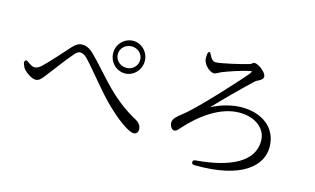

<svg xmlns="http://www.w3.org/2000/svg" viewBox="-93 -1026 2187 1335"><g transform="rotate(15 1000.0 -358.5)"><path d="M627 -570C627 -504 679 -452 741 -452C802 -452 854 -504 854 -570C854 -634 802 -686 741 -686C679 -686 627 -634 627 -570ZM47 -335C52 -321 58 -307 66 -298C88 -274 127 -249 153 -249C179 -249 195 -269 221 -304C227 -311 236 -324 245 -335C284 -386 335 -453 365 -487C380 -504 392 -513 405 -513C420 -513 437 -506 455 -488C490 -451 522 -412 556 -372C603 -316 652 -258 700 -211C786 -127 871 -66 907 -66C927 -66 939 -79 939 -100C939 -124 924 -147 900 -160C754 -238 667 -336 581 -431C549 -467 517 -502 488 -530C456 -561 429 -569 404 -569C380 -569 360 -556 338 -533C301 -491 219 -399 173 -355C157 -340 139 -330 124 -330C110 -330 92 -340 74 -354C64 -362 57 -365 51 -359C45 -353 43 -346 47 -335ZM660 -570C660 -611 695 -646 741 -646C787 -646 821 -611 821 -570C821 -527 787 -492 741 -492C695 -492 660 -527 660 -570Z M1354 23C1355 34 1362 39 1375 39C1722 44 1847 -86 1847 -216C1847 -356 1736 -435 1591 -435C1525 -435 1446 -415 1381 -381C1374 -377 1374 -377 1377 -380C1418 -425 1576 -583 1630 -632C1635 -637 1645 -642 1654 -646C1669 -655 1684 -662 1684 -681C1684 -709 1626 -756 1595 -756C1590 -756 1585 -752 1579 -748C1573 -744 1568 -740 1555 -737C1519 -726 1370 -690 1331 -690C1309 -690 1296 -710 1285 -733C1280 -744 1275 -749 1271 -748C1266 -747 1262 -741 1260 -729C1258 -714 1258 -696 1261 -684C1268 -653 1309 -613 1339 -613C1350 -613 1360 -619 1371 -625C1377 -628 1381 -631 1389 -634C1427 -650 1530 -684 1571 -692C1596 -698 1595 -695 1583 -677C1541 -624 1324 -387 1229 -304L1207 -286C1170 -257 1142 -234 1142 -207C1142 -182 1158 -157 1175 -157C1189 -157 1198 -166 1213 -184C1312 -296 1447 -395 1584 -395C1698 -395 1779 -333 1779 -242C1779 -95 1622 -15 1373 5C1360 6 1353 13 1354 23Z"/></g></svg>

Font: 寒蝉锦书宋
Style: Regular
Weight: 400
Designer: 寒蝉锦书宋{Warren} 思源宋体{Ryoko NISHIZUKA 西塚涼子 (kana & ideographs); Frank Grießhammer (Latin, Greek & Cyrillic); Wenlong ZHANG 
Foundry: Adobe & ChillType
Version: Version 2.000;Glyphs 3.1.1 (3135)